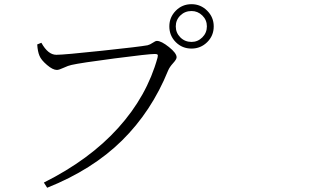

<svg xmlns="http://www.w3.org/2000/svg" viewBox="-20 -841 1540 904"><path d="M881.8 -612.3Q837.9 -612.3 807.6 -642.6Q777.3 -672.9 777.3 -716.8Q777.3 -759.8 807.6 -790.5Q837.9 -821.3 881.8 -821.3Q924.8 -821.3 955.6 -790.5Q986.3 -759.8 986.3 -716.8Q986.3 -672.9 955.6 -642.6Q924.8 -612.3 881.8 -612.3ZM881.8 -789.1Q850.6 -789.1 829.1 -768.1Q807.6 -747.1 807.6 -716.8Q807.6 -686.5 829.1 -665Q850.6 -643.6 881.8 -643.6Q911.1 -643.6 932.6 -665Q954.1 -686.5 954.1 -716.8Q954.1 -747.1 932.6 -768.1Q911.1 -789.1 881.8 -789.1ZM174.8 -639.6Q206.1 -583 245.1 -583Q281.2 -583 460 -602.1Q638.7 -621.1 674.8 -627.9Q686.5 -630.9 699.2 -639.6Q711.9 -648.4 718.8 -648.4Q739.3 -648.4 775.4 -619.6Q811.5 -590.8 811.5 -571.3Q811.5 -561.5 794.9 -543.5Q778.3 -525.4 771.5 -508.8Q693.4 -316.4 554.2 -179.2Q415 -42 202.1 43L186.5 18.6Q401.4 -88.9 536.6 -238.8Q671.9 -388.7 721.7 -569.3Q724.6 -581.1 721.7 -584Q718.8 -586.9 709 -586.9Q679.7 -586.9 519 -565.9Q358.4 -544.9 316.4 -535.2Q301.8 -532.2 279.8 -522Q257.8 -511.7 248 -511.7Q228.5 -511.7 201.2 -535.2Q173.8 -558.6 166 -578.1Q157.2 -598.6 155.3 -631.8Z"/></svg>

Font: Bpmf Zihi Serif Light
Style: Light
Weight: 300
Foundry: But Ko
Version: Version 1.320